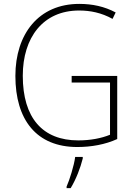

<svg xmlns="http://www.w3.org/2000/svg" viewBox="-20 -745 693 986"><path d="M348 -355V-321H545V-53C501 -35 445 -24 382 -24C199 -24 97 -139 97 -356C97 -552 201 -691 386 -691C443 -691 500 -680 558 -648L574 -681C516 -712 454 -725 387 -725C178 -725 59 -570 59 -355C59 -130 167 10 377 10C449 10 521 -3 582 -31V-355ZM405 69V61H366C361 103 337 180 322 213V221H343C371 175 393 117 405 69Z"/></svg>

Font: Noto Sans Bengali SemiCondensed ExtraLight
Style: Regular
Weight: 200
Width: 4
Designer: Joana Ranito - Universal Thirst; Jelle Bosma - Monotype Design Team
Foundry: Universal Thirst ehf.
Version: Version 3.000